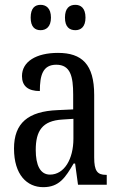

<svg xmlns="http://www.w3.org/2000/svg" viewBox="-20 -765 494 795"><path d="M292 -640C314 -640 334 -653 334 -692C334 -732 314 -745 292 -745C268 -745 249 -732 249 -692C249 -653 268 -640 292 -640ZM148 -640C170 -640 191 -653 191 -692C191 -732 170 -745 148 -745C125 -745 107 -732 107 -692C107 -653 125 -640 148 -640ZM159 10C226 10 251 -31 285 -88H291L303 0H422V-41H419C383 -41 370 -57 370 -113V-372C370 -499 319 -546 220 -546C130 -546 71 -510 71 -450C71 -409 96 -388 145 -388C145 -453 157 -497 213 -497C272 -497 283 -448 283 -373V-312L218 -309C97 -304 38 -256 38 -150C38 -41 92 10 159 10ZM187 -42C146 -42 128 -82 128 -144C128 -223 155 -265 238 -270L284 -273V-191C284 -106 246 -42 187 -42Z"/></svg>

Font: Noto Serif Armenian ExtraCondensed
Style: Regular
Weight: 400
Width: 2
Designer: Monotype Design Team
Foundry: Monotype Imaging Inc.
Version: Version 2.008